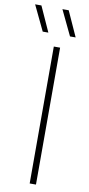

<svg xmlns="http://www.w3.org/2000/svg" viewBox="-145 -983 472 1022"><g transform="rotate(10 91.0 -472.0)"><path d="M95 0V-740H129V0ZM170.5 -808 105.5 -944H139.5L201 -808ZM23 -808 -42 -944H-8L53.5 -808Z"/></g></svg>

Font: Encode Sans SC Thin
Style: Regular
Weight: 250
Designer: Multiple Designers
Foundry: Impallari Type
Version: Version 3.002